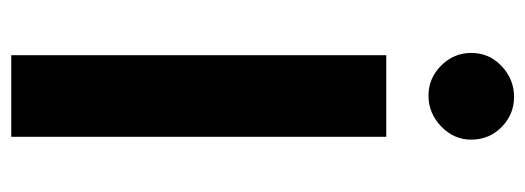

<svg xmlns="http://www.w3.org/2000/svg" viewBox="-316 -617 933 341"><g transform="rotate(90 150.5 -446.5)"><path d="M78 0V-666H223V0ZM150 -741Q119 -741 96.5 -763.5Q74 -786 74 -817Q74 -849 97.5 -871Q121 -893 152 -893Q183 -893 205.5 -871Q228 -849 228 -817Q228 -786 204.5 -763.5Q181 -741 150 -741Z"/></g></svg>

Font: Secular One
Style: Regular
Weight: 400
Designer: Michal Sahar
Foundry: Hagilda
Version: Version 1.002; ttfautohint (v1.8.4.7-5d5b);gftools[0.9.29]